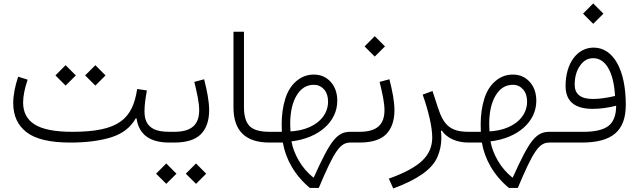

<svg xmlns="http://www.w3.org/2000/svg" viewBox="-20 -816 3658 1099"><path d="M765.1 -306.6C739.3 -134.8 659.2 -61.5 393.6 -61.5C294.4 -61.5 222.7 -75.7 178.7 -103.5C134.3 -131.3 112.3 -172.9 112.3 -229C112.3 -266.1 121.1 -309.6 138.2 -359.9L84 -377C65.9 -323.7 55.7 -270.5 55.7 -225.6C55.7 -153.3 81.5 -97.7 132.8 -58.6C184.1 -19.5 267.1 0 382.8 0C473.6 0 551.3 -9.8 615.7 -29.8C680.2 -49.8 727.1 -85.9 756.8 -138.2H761.7C774.9 -45.9 837.4 0 949.2 0H949.7V-61.5H949.2C910.6 -61.5 880.9 -66.9 860.4 -77.1C819.3 -97.7 807.1 -134.3 807.1 -178.7C807.1 -217.8 813 -253.9 820.8 -298.3ZM355.5 -326.2 414.1 -384.3 355.5 -442.9 297.4 -384.3ZM525.9 -326.2 584 -384.3 525.9 -442.9 467.3 -384.3Z M1092.3 -347.2C1107.9 -283.2 1120.1 -228.5 1120.1 -186C1120.1 -105.5 1080.6 -61.5 976.6 -61.5H949.7C941.4 -61.5 937 -51.3 937 -30.8C937 -10.3 941.4 0 949.7 0H976.6C1047.4 0 1098.6 -16.1 1130.4 -48.3C1161.6 -80.6 1177.2 -126.5 1177.2 -185.5C1177.2 -234.9 1165.5 -295.4 1148.4 -362.3ZM931.6 236.3 990.2 178.2 931.6 119.6 873.5 178.2ZM1102.1 236.3 1160.2 178.2 1102.1 119.6 1043.5 178.2Z M1316.4 -201.2C1316.4 -66.9 1385.3 0 1522.9 0H1523.4V-61.5H1522.9C1467.8 -61.5 1429.2 -72.8 1408.2 -94.7C1387.2 -116.7 1376.5 -152.3 1376.5 -202.1V-634.3H1316.4Z M1776.4 -389.2C1739.3 -389.2 1706.1 -377 1677.2 -352.5C1647.9 -328.1 1626.5 -293.9 1612.8 -250.5C1599.1 -206.5 1592.3 -157.7 1592.3 -104C1592.3 -90.3 1592.8 -76.2 1593.3 -61.5H1523.4C1515.1 -61.5 1510.7 -51.3 1510.7 -30.8C1510.7 -10.3 1515.1 0 1523.4 0H1599.1C1614.3 91.8 1665.5 187 1753.9 259.8H1804.7C1894.5 46.4 1926.8 0 1985.8 0H2010.3V-61.5H1985.8C1947.3 -61.5 1918.9 -48.8 1888.7 -11.7C1858.4 25.9 1824.2 92.3 1775.9 200.2H1773.4C1739.3 172.4 1711.4 140.1 1690.4 103.5C1668.9 66.4 1654.8 29.8 1648.4 -6.8C1804.7 -25.4 1910.6 -119.1 1910.6 -238.8C1910.6 -283.2 1897.9 -319.8 1872.6 -347.7C1847.2 -375.5 1814.9 -389.2 1776.4 -389.2ZM1642.6 -64C1641.6 -79.1 1641.1 -93.8 1641.1 -107.4C1641.1 -174.3 1653.3 -228.5 1677.7 -269.5C1702.1 -310.1 1734.9 -330.6 1776.4 -330.6C1799.8 -330.6 1819.3 -321.8 1835 -304.2C1850.1 -286.6 1857.9 -263.2 1857.9 -234.4C1857.9 -140.1 1771 -70.8 1642.6 -64Z M2152.8 -347.2C2168.5 -283.2 2180.7 -228.5 2180.7 -186C2180.7 -105.5 2141.1 -61.5 2037.1 -61.5H2010.3C2002 -61.5 1997.6 -51.3 1997.6 -30.8C1997.6 -10.3 2002 0 2010.3 0H2037.1C2107.9 0 2159.2 -16.1 2190.9 -48.3C2222.2 -80.6 2237.8 -126.5 2237.8 -185.5C2237.8 -234.9 2226.1 -295.4 2209 -362.3ZM2125 -492.2 2183.6 -550.3 2125 -608.9 2066.9 -550.3Z M2399.4 -274.4C2434.6 -174.3 2454.1 -86.9 2454.1 -28.8C2454.1 23.4 2435.1 67.4 2396.5 104C2357.9 140.6 2294.4 174.8 2205.6 206.5L2231 262.7C2299.3 237.8 2354.5 210.4 2397 180.7C2439.5 150.9 2468.3 118.2 2483.4 83.5C2498.5 48.8 2506.3 12.2 2506.3 -25.4C2506.3 -38.6 2505.4 -52.7 2503.9 -66.9L2508.8 -68.8C2538.1 -25.4 2593.8 0 2662.1 0H2662.6V-61.5H2662.1C2558.1 -61.5 2518.6 -100.1 2486.3 -201.2L2455.6 -294.9Z M2915.5 -389.2C2878.4 -389.2 2845.2 -377 2816.4 -352.5C2787.1 -328.1 2765.6 -293.9 2752 -250.5C2738.3 -206.5 2731.4 -157.7 2731.4 -104C2731.4 -90.3 2731.9 -76.2 2732.4 -61.5H2662.6C2654.3 -61.5 2649.9 -51.3 2649.9 -30.8C2649.9 -10.3 2654.3 0 2662.6 0H2738.3C2753.4 91.8 2804.7 187 2893.1 259.8H2943.8C3033.7 46.4 3065.9 0 3125 0H3149.4V-61.5H3125C3086.4 -61.5 3058.1 -48.8 3027.8 -11.7C2997.6 25.9 2963.4 92.3 2915 200.2H2912.6C2878.4 172.4 2850.6 140.1 2829.6 103.5C2808.1 66.4 2793.9 29.8 2787.6 -6.8C2943.8 -25.4 3049.8 -119.1 3049.8 -238.8C3049.8 -283.2 3037.1 -319.8 3011.7 -347.7C2986.3 -375.5 2954.1 -389.2 2915.5 -389.2ZM2781.7 -64C2780.8 -79.1 2780.3 -93.8 2780.3 -107.4C2780.3 -174.3 2792.5 -228.5 2816.9 -269.5C2841.3 -310.1 2874 -330.6 2915.5 -330.6C2939 -330.6 2958.5 -321.8 2974.1 -304.2C2989.3 -286.6 2997.1 -263.2 2997.1 -234.4C2997.1 -140.1 2910.2 -70.8 2781.7 -64Z M3375.5 -679.7 3434.1 -737.8 3375.5 -796.4 3317.4 -737.8ZM3149.4 -61.5C3141.1 -61.5 3136.7 -51.3 3136.7 -30.8C3136.7 -10.3 3141.1 0 3149.4 0H3309.1C3484.4 0 3562 -66.4 3562 -216.8C3562 -416.5 3491.2 -543.5 3377.9 -543.5C3283.7 -543.5 3217.3 -453.6 3217.3 -324.2C3217.3 -236.8 3269 -192.9 3372.1 -192.9C3414.6 -192.9 3459.5 -198.7 3506.8 -210.9C3506.8 -157.7 3492.7 -119.1 3463.9 -96.2C3435.1 -73.2 3387.2 -61.5 3319.8 -61.5ZM3500.5 -266.6C3452.1 -255.4 3409.7 -249.5 3374 -249.5C3304.2 -249.5 3269.5 -276.9 3269.5 -331.1C3269.5 -375 3279.8 -411.1 3299.8 -439.9C3319.8 -468.8 3344.7 -482.9 3375.5 -482.9C3411.1 -482.9 3439.9 -463.9 3461.9 -425.8C3483.9 -387.7 3496.6 -334.5 3500.5 -266.6Z"/></svg>

Font: Estedad Light
Style: Regular
Weight: 300
Designer: Amin Abedi
Version: Version 7.3